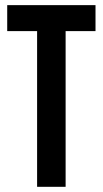

<svg xmlns="http://www.w3.org/2000/svg" viewBox="-20 -720 396 740"><path d="M7.8 -600.1V-700.2H348.1V-600.1H232.9V0H123V-600.1Z"/></svg>

Font: Bebas Neue Bold
Style: Regular
Weight: 700
Designer: Ryoichi Tsunekawa
Foundry: Ryoichi Tsunekawa
Version: Version 1.300